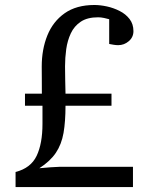

<svg xmlns="http://www.w3.org/2000/svg" viewBox="-20 -757 603 777"><path d="M518.1 0H43V-61Q104.5 -76.7 128.2 -126.2Q151.9 -175.8 151.9 -255.9V-329.1H81.1V-377.9H149.4Q149.4 -403.8 149.2 -437.5Q148.9 -471.2 148.9 -487.8Q148.9 -557.1 171.6 -613.5Q194.3 -669.9 241.7 -703.4Q289.1 -736.8 361.8 -736.8Q385.3 -736.8 412.4 -731Q439.5 -725.1 464.1 -712.6Q488.8 -700.2 504.4 -679.9Q520 -659.7 520 -630.9Q520 -606.4 501.2 -590.3Q482.4 -574.2 458 -574.2Q450.2 -574.2 439.5 -575.9Q428.7 -577.6 421.9 -579.1V-679.2Q414.1 -681.6 401.1 -684.3Q388.2 -687 377 -687Q333.5 -687 306.9 -669.2Q280.3 -651.4 266.6 -622.1Q252.9 -592.8 248 -557.9Q243.2 -522.9 243.2 -488.8Q243.2 -464.8 243.9 -432.1Q244.6 -399.4 245.1 -377.9H431.2V-329.1H245.1Q245.1 -265.1 237.1 -219Q229 -172.9 206.1 -138.7Q183.1 -104.5 139.2 -76.2Q159.2 -78.1 185.3 -80.1Q211.4 -82 222.2 -82H518.1Z"/></svg>

Font: Charis
Style: Regular
Weight: 400
Designer: Walt Agee, Miriam Martin, Annie Olsen, Victor Gaultney, Lorna Priest, Alan Ward, Bob Hallissy, Martin Hosken, Sharon Cor
Foundry: SIL Global
Version: Version 7.000